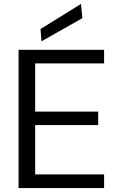

<svg xmlns="http://www.w3.org/2000/svg" viewBox="-20 -952 605 972"><path d="M74 0V-700H507V-631H158V-387H477V-319H158V-69H507V0ZM190 -743 185 -805 390 -932 397 -860Z"/></svg>

Font: DVN - DM Sans
Style: Regular
Weight: 400
Designer: Colophon Foundry, Jonny Pinhorn
Foundry: Colophon Foundry
Version: Version 4.004;gftools[0.9.30]